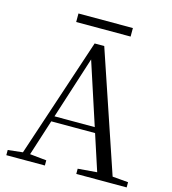

<svg xmlns="http://www.w3.org/2000/svg" viewBox="-125 -976 968 1078"><g transform="rotate(15 359.0 -436.5)"><path d="M197 -823.8V-873.3H513.3V-823.8ZM11.6 0V-30.1L110.1 -41.1H127.5L235.7 -30.1V0ZM84.4 0 328.3 -734.2H384.1L632.2 0H542.1L321.9 -674.6H342.1L338.3 -660.6L126.3 0ZM192.4 -248.8 195.9 -280.7H500.1L503.6 -248.8ZM418.3 0V-30.3L551.9 -41.3H580.7L711.1 -30.3V0Z"/></g></svg>

Font: Early Summer Mincho VF
Style: Regular
Weight: 250
Designer: GuiWonder
Version: Version 1.002